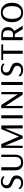

<svg xmlns="http://www.w3.org/2000/svg" viewBox="1944 -2494 560 4488"><g transform="rotate(-90 2224.0 -250.0)"><path d="M205 10Q158 10 127 -0.5Q96 -11 78 -25Q60 -39 52.5 -49.5Q45 -60 45 -60L66 -99Q66 -99 73 -89.5Q80 -80 95.5 -67.5Q111 -55 135.5 -45.5Q160 -36 195 -36Q244 -36 269 -64Q294 -92 294 -129Q294 -159 277.5 -177.5Q261 -196 235.5 -209Q210 -222 180.5 -233.5Q151 -245 125.5 -261Q100 -277 83.5 -302Q67 -327 67 -367Q67 -432 109.5 -471Q152 -510 223 -510Q263 -510 290.5 -498Q318 -486 333 -474Q348 -462 348 -462L338 -422Q338 -422 323.5 -433Q309 -444 284 -455.5Q259 -467 227 -467Q185 -467 161.5 -444Q138 -421 138 -383Q138 -352 154.5 -333.5Q171 -315 197 -302.5Q223 -290 252.5 -278.5Q282 -267 308 -251Q334 -235 350.5 -210Q367 -185 367 -144Q367 -77 322.5 -33.5Q278 10 205 10Z M670 10Q577 10 532 -40Q487 -90 487 -168V-500H559V-184Q559 -113 589 -75Q619 -37 678 -37Q740 -37 769.5 -76Q799 -115 799 -184V-500H852V-168Q852 -91 809.5 -40.5Q767 10 670 10Z M1009 0 1012 -500H1101L1276 -88H1277L1450 -500H1535L1538 0H1467L1464 -413L1293 0H1234L1063 -413L1062 0Z M1702 0V-500H1774V0Z M1939 0V-500H2015L2268 -108L2265 -129V-500H2317V0H2255L1988 -409H1987L1992 -379V0Z M2481 0V-500H2553V0Z M2841 10Q2794 10 2763 -0.5Q2732 -11 2714 -25Q2696 -39 2688.5 -49.5Q2681 -60 2681 -60L2702 -99Q2702 -99 2709 -89.5Q2716 -80 2731.5 -67.5Q2747 -55 2771.5 -45.5Q2796 -36 2831 -36Q2880 -36 2905 -64Q2930 -92 2930 -129Q2930 -159 2913.5 -177.5Q2897 -196 2871.5 -209Q2846 -222 2816.5 -233.5Q2787 -245 2761.5 -261Q2736 -277 2719.5 -302Q2703 -327 2703 -367Q2703 -432 2745.5 -471Q2788 -510 2859 -510Q2899 -510 2926.5 -498Q2954 -486 2969 -474Q2984 -462 2984 -462L2974 -422Q2974 -422 2959.5 -433Q2945 -444 2920 -455.5Q2895 -467 2863 -467Q2821 -467 2797.5 -444Q2774 -421 2774 -383Q2774 -352 2790.5 -333.5Q2807 -315 2833 -302.5Q2859 -290 2888.5 -278.5Q2918 -267 2944 -251Q2970 -235 2986.5 -210Q3003 -185 3003 -144Q3003 -77 2958.5 -33.5Q2914 10 2841 10Z M3211 0V-456H3064V-500H3430V-456H3284V0Z M3528 0V-500H3662Q3743 -500 3788.5 -460Q3834 -420 3834 -346Q3834 -287 3808 -251Q3782 -215 3744 -198L3868 0H3785L3674 -183H3600V0ZM3600 -225H3659Q3706 -225 3732.5 -251Q3759 -277 3759 -344Q3759 -404 3732.5 -431.5Q3706 -459 3653 -459H3600Z M4175 10Q4067 10 4008 -60.5Q3949 -131 3949 -250Q3949 -368 4008 -439Q4067 -510 4175 -510Q4247 -510 4298 -477.5Q4349 -445 4376 -387Q4403 -329 4403 -250Q4403 -131 4343 -60.5Q4283 10 4175 10ZM4175 -34Q4248 -34 4286 -89Q4324 -144 4324 -250Q4324 -354 4285.5 -410Q4247 -466 4175 -466Q4103 -466 4065 -410Q4027 -354 4027 -250Q4027 -144 4064.5 -89Q4102 -34 4175 -34Z"/></g></svg>

Font: Arsenal SC
Style: Regular
Weight: 400
Designer: Andrij Shevchenko
Foundry: Stairsfor
Version: Version 2.001; ttfautohint (v1.8.4.7-5d5b)